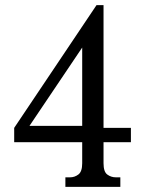

<svg xmlns="http://www.w3.org/2000/svg" viewBox="-20 -727 569 747"><path d="M382.8 -229.5H489.3V-173.8H382.8V-91.8Q382.8 -58.6 397.5 -47.9Q412.1 -37.1 430.7 -37.1H448.2V0H234.4V-37.1H252.9Q270.5 -37.1 285.2 -48.3Q299.8 -59.6 299.8 -91.8V-173.8H35.2V-229.5L355.5 -707H382.8ZM299.8 -542 94.7 -237.3H299.8Z"/></svg>

Font: Uchen
Style: Regular
Weight: 400
Designer: Christopher J. Fynn
Foundry: Christopher J. Fynn for DDC
Version: Version 1.000 preliminary